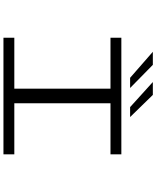

<svg xmlns="http://www.w3.org/2000/svg" viewBox="86 -1014 927 1140"><g transform="rotate(90 550.0 -443.5)"><path d="M203.5 0V-64.5H506V-635.5H203.5V-700H896V-635.5H592.5V-64.5H896V0ZM615.5 -752 466.5 -887H543L674.5 -752ZM441.5 -752 287 -887H364.5L502 -752Z"/></g></svg>

Font: Trispace Expanded Light
Style: Regular
Weight: 300
Width: 7
Designer: Tyler Finck
Foundry: Etcetera Type Company
Version: Version 1.210; ttfautohint (v1.8.3)